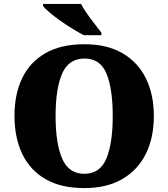

<svg xmlns="http://www.w3.org/2000/svg" viewBox="-20 -951 860 981"><path d="M411 10Q291 10 212 -36Q133 -82 93.5 -165Q54 -248 54 -359Q54 -470 93.5 -552Q133 -634 212.5 -679.5Q292 -725 412 -725Q526 -725 605 -679.5Q684 -634 725 -551.5Q766 -469 766 -358Q766 -247 725 -164.5Q684 -82 604.5 -36Q525 10 411 10ZM411 -63Q491 -63 523.5 -141Q556 -219 556 -358Q556 -498 524 -575Q492 -652 412 -652Q331 -652 297.5 -575Q264 -498 264 -358Q264 -219 297.5 -141Q331 -63 411 -63ZM408 -771Q382 -785 350 -804.5Q318 -824 287 -846Q256 -868 232.5 -888Q209 -908 200 -921V-931H394Q405 -909 424 -882Q443 -855 463.5 -829Q484 -803 498 -784V-771Z"/></svg>

Font: Noto Serif Myanmar Black
Style: Regular
Weight: 900
Designer: Ben Mitchell and the Monotype Design Team
Foundry: Monotype Imaging Inc.
Version: Version 2.106; ttfautohint (v1.8.4.7-5d5b)